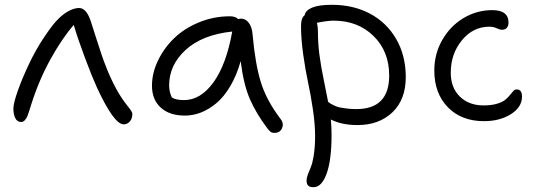

<svg xmlns="http://www.w3.org/2000/svg" viewBox="-20 -511 2204 792"><path d="M66.9 -7.8Q51.3 -7.8 43.2 -23.4Q35.2 -39.1 35.2 -63Q35.2 -85.4 54 -138.2Q72.8 -190.9 101.1 -250Q125.5 -301.8 157.5 -350.6Q189.5 -399.4 210.9 -422.9Q233.9 -448.7 259.3 -463.4Q284.7 -478 306.2 -478Q335.9 -478 354 -424.8Q357.4 -415.5 379.9 -344Q402.3 -272.5 417 -236.8Q455.6 -137.7 502.9 -78.1Q506.3 -73.7 512 -66.4Q517.6 -59.1 519.8 -55.9Q522 -52.7 523.9 -48.6Q525.9 -44.4 525.9 -41Q525.9 -21.5 515.4 -9.8Q504.9 2 490.2 2Q450.2 2 379.9 -149.9Q359.9 -193.8 330.3 -272.7Q300.8 -351.6 284.2 -408.2Q235.4 -352.1 187.7 -265.6Q140.1 -179.2 108.9 -80.1Q106.9 -74.7 104 -64.7Q101.1 -54.7 99.1 -49.3Q97.2 -43.9 94.5 -36.1Q91.8 -28.3 89.1 -24.2Q86.4 -20 83 -15.9Q79.6 -11.7 75.7 -9.8Q71.8 -7.8 66.9 -7.8Z M742.7 -34.2Q679.2 -34.2 643.1 -67.1Q606.9 -100.1 606.9 -157.2Q606.9 -209.5 631.6 -261Q656.2 -312.5 698 -353Q739.7 -393.6 800.5 -418.7Q861.3 -443.8 928.7 -443.8Q951.2 -443.8 962.9 -432.1Q968.8 -434.1 974.1 -434.1Q993.7 -434.1 1006.8 -416Q1020 -397.9 1022 -368.2Q1032.7 -247.6 1055.7 -172.9Q1078.6 -98.1 1136.7 -21Q1151.9 -2.4 1143.6 17.3Q1135.3 37.1 1112.8 37.1Q1101.6 37.1 1095.7 32.5Q1089.8 27.8 1081.1 16.1Q1037.1 -42.5 1011 -101.8Q984.9 -161.1 972.7 -258.8Q956.1 -199.7 929.7 -155.3Q903.3 -110.8 872.1 -85Q840.8 -59.1 808.3 -46.6Q775.9 -34.2 742.7 -34.2ZM677.7 -159.2Q677.7 -131.8 689 -108.9Q706.1 -98.1 738.8 -98.1Q807.6 -98.1 860.6 -171.4Q913.6 -244.6 938 -380.9Q814 -367.7 745.8 -305.2Q677.7 -242.7 677.7 -159.2Z M1273.4 261.2Q1258.3 261.2 1251.5 254.9Q1244.6 248.5 1244.6 232.9Q1244.6 222.7 1250 208.3Q1255.4 193.8 1262.2 178.2Q1269 162.6 1274.4 128.4Q1279.8 94.2 1279.8 49.8Q1279.8 2.4 1270.8 -59.1Q1261.7 -120.6 1250.7 -171.4Q1239.7 -222.2 1230.7 -286.4Q1221.7 -350.6 1221.7 -402.8Q1221.7 -437.5 1236.8 -448.2Q1239.7 -467.8 1267.3 -479.5Q1294.9 -491.2 1349.6 -491.2Q1436.5 -491.2 1505.4 -455.1Q1574.2 -418.9 1614 -350.6Q1653.8 -282.2 1653.8 -192.9Q1653.8 -100.1 1598.6 -47.6Q1543.5 4.9 1454.6 4.9Q1389.6 4.9 1344.7 -18.1Q1347.7 13.2 1347.7 45.9Q1347.7 148.9 1327.4 205.1Q1307.1 261.2 1273.4 261.2ZM1291.5 -380.9Q1291.5 -332 1297.4 -286.4Q1303.2 -240.7 1316.9 -174.3Q1330.6 -107.9 1333.5 -90.8Q1342.3 -84.5 1344.5 -83Q1346.7 -81.5 1358.4 -75.9Q1370.1 -70.3 1380.1 -68.1Q1390.1 -65.9 1408.7 -63.5Q1427.2 -61 1449.7 -61Q1585.4 -61 1585.4 -199.2Q1585.4 -299.3 1520.8 -362.5Q1456.1 -425.8 1356.4 -425.8Q1330.6 -425.8 1287.6 -417Q1291.5 -397.5 1291.5 -380.9Z M1976.6 -11.2Q1883.3 -11.2 1827.4 -68.6Q1771.5 -126 1771.5 -220.2Q1771.5 -288.6 1804.2 -345.9Q1836.9 -403.3 1891.8 -436.3Q1946.8 -469.2 2010.3 -469.2Q2077.6 -469.2 2077.6 -418Q2077.6 -404.8 2070.8 -396.5Q2064 -388.2 2051.3 -388.2Q2042 -388.2 2028.6 -394.5Q2015.1 -400.9 1998.5 -400.9Q1931.6 -400.9 1885.5 -345Q1839.4 -289.1 1839.4 -210.9Q1839.4 -149.4 1876.7 -112.8Q1914.1 -76.2 1974.6 -76.2Q2006.8 -76.2 2029.8 -83Q2052.7 -89.8 2064.2 -99.4Q2075.7 -108.9 2083.3 -118.7Q2090.8 -128.4 2097.2 -135.3Q2103.5 -142.1 2111.3 -142.1Q2133.3 -142.1 2133.3 -112.8Q2133.3 -68.8 2087.4 -40Q2041.5 -11.2 1976.6 -11.2Z"/></svg>

Font: Shantell Sans Irregular
Style: Regular
Weight: 300
Designer: Stephen Nixon, Anya Danilova, Shantell Martin
Foundry: Arrow Type
Version: Version 1.006;[9816181b4]